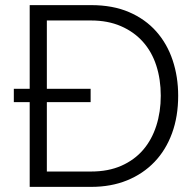

<svg xmlns="http://www.w3.org/2000/svg" viewBox="-20 -730 761 750"><path d="M96 0V-331H34V-383H96V-710H336Q421 -710 484.5 -682.5Q548 -655 590.5 -607Q633 -559 654.5 -494.5Q676 -430 676 -356Q676 -275 652 -209.5Q628 -144 583.5 -97.5Q539 -51 476.5 -25.5Q414 0 336 0ZM163 -331V-60H336Q403 -60 454 -82.5Q505 -105 539 -144.5Q573 -184 590.5 -238.5Q608 -293 608 -356Q608 -420 590.5 -474Q573 -528 538 -567Q503 -606 452 -628Q401 -650 336 -650H163V-383H334V-331Z"/></svg>

Font: Rising Sun Light
Style: Regular
Weight: 300
Designer: Matt McInerney, Pablo Impallari, Rodrigo Fuenzalida (Raleway font), Stephen Hutchings (Greek), Cristiano Sobral (main ch
Foundry: The Rising Sun Project Authors
Version: Version 4.327; ttfautohint (v1.8.4.7-5d5b-dirty)